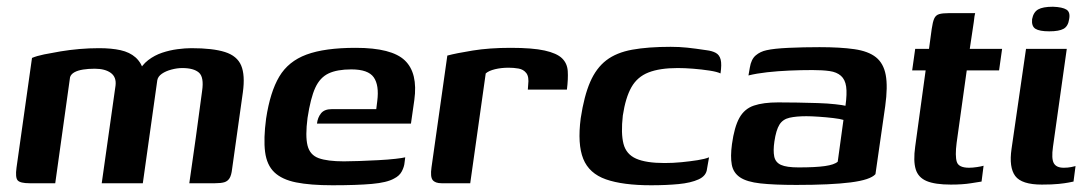

<svg xmlns="http://www.w3.org/2000/svg" viewBox="-20 -544 3242 570"><path d="M68 0Q40 0 32.5 -8.5Q25 -17 29 -46L75 -372Q89 -378 111 -382.5Q133 -387 160 -391.5Q187 -396 216 -398.5Q245 -401 274 -401Q311 -401 338 -395Q365 -389 382.5 -373.5Q400 -358 409 -328H390Q401 -351 420 -365.5Q439 -380 461.5 -387.5Q484 -395 507 -398Q530 -401 548 -401Q612 -401 648 -389.5Q684 -378 696 -349.5Q708 -321 701 -270L669 -42Q667 -24 661.5 -15Q656 -6 646 -3Q636 0 618 0H542Q552 -69 561.5 -137Q571 -205 580 -274Q586 -315 570.5 -328.5Q555 -342 521 -342Q506 -342 489 -337.5Q472 -333 460.5 -325Q449 -317 447 -306L404 0H282L323 -290Q326 -315 309 -327.5Q292 -340 261 -340Q242 -340 226.5 -337.5Q211 -335 201 -329.5Q191 -324 188 -315L144 0Z M967 6Q901 6 859 -2.5Q817 -11 794.5 -32.5Q772 -54 767 -93Q762 -132 770 -192Q782 -271 809 -316.5Q836 -362 890 -382Q944 -402 1036 -402Q1143 -402 1182 -364.5Q1221 -327 1210 -247L1200 -177H921Q923 -195 933 -207.5Q943 -220 965 -220H1097L1100 -244Q1106 -291 1089.5 -314.5Q1073 -338 1023 -338Q981 -338 955.5 -326Q930 -314 916 -283.5Q902 -253 893 -194Q886 -140 893 -112Q900 -84 926 -74.5Q952 -65 1001 -65Q1019 -65 1046.5 -66Q1074 -67 1103 -68.5Q1132 -70 1154 -72.5Q1176 -75 1183 -77L1181 -61Q1180 -49 1173 -35.5Q1166 -22 1150 -14Q1129 -2 1084 2Q1039 6 967 6Z M1376 0H1291Q1272 0 1264.5 -9.5Q1257 -19 1261 -47L1308 -379Q1334 -386 1383.5 -394Q1433 -402 1496 -402Q1561 -402 1597 -394Q1633 -386 1648.5 -371Q1664 -356 1665.5 -333Q1667 -310 1663 -278H1547L1548 -292Q1551 -316 1542.5 -327Q1534 -338 1519.5 -340.5Q1505 -343 1490 -343Q1468 -343 1449.5 -338.5Q1431 -334 1422 -326Z M1913 6Q1829 6 1779 -11.5Q1729 -29 1711.5 -72.5Q1694 -116 1704 -193Q1714 -259 1732 -300.5Q1750 -342 1780 -365Q1810 -388 1857 -396.5Q1904 -405 1971 -405Q1997 -405 2020.5 -402.5Q2044 -400 2077 -395Q2094 -393 2105 -387Q2116 -381 2119.5 -367Q2123 -353 2119 -326Q2109 -331 2086 -334.5Q2063 -338 2038 -340Q2013 -342 1992 -342Q1939 -342 1905.5 -329Q1872 -316 1854.5 -285Q1837 -254 1829 -201Q1823 -148 1831 -117Q1839 -86 1868.5 -73Q1898 -60 1953 -60Q1978 -60 2003.5 -62.5Q2029 -65 2051 -68.5Q2073 -72 2085 -77L2079 -43Q2077 -22 2054 -11.5Q2031 -1 1994.5 2.5Q1958 6 1913 6Z M2344 5Q2278 5 2237.5 0.5Q2197 -4 2177 -17.5Q2157 -31 2152.5 -55Q2148 -79 2153 -116Q2160 -167 2175 -194Q2190 -221 2218 -230.5Q2246 -240 2290 -240Q2316 -240 2347 -239.5Q2378 -239 2408 -238Q2438 -237 2460 -234.5Q2482 -232 2490 -230Q2495 -266 2492 -287Q2489 -308 2476.5 -319Q2464 -330 2443 -333Q2422 -336 2392 -336Q2358 -336 2323.5 -334.5Q2289 -333 2257.5 -329.5Q2226 -326 2202 -320L2206 -343Q2210 -368 2223.5 -379.5Q2237 -391 2256 -395Q2278 -400 2321.5 -402Q2365 -404 2413 -404Q2475 -404 2516.5 -398Q2558 -392 2580.5 -374Q2603 -356 2609.5 -321.5Q2616 -287 2608 -229L2579 -27Q2564 -10 2505.5 -2.5Q2447 5 2344 5ZM2351 -47Q2401 -47 2429 -51Q2457 -55 2467 -64L2484 -188Q2475 -191 2454 -193.5Q2433 -196 2410.5 -197.5Q2388 -199 2374 -199Q2344 -199 2324 -194.5Q2304 -190 2294 -174Q2284 -158 2279 -124Q2275 -97 2278.5 -79.5Q2282 -62 2298.5 -54.5Q2315 -47 2351 -47Z M2803 4Q2756 4 2731 -6.5Q2706 -17 2698.5 -41.5Q2691 -66 2697 -109L2728 -335H2688L2697 -399H2738L2746 -458Q2749 -479 2753.5 -489Q2758 -499 2768 -502Q2778 -505 2797 -505H2875Q2874 -502 2873 -495.5Q2872 -489 2871 -479L2859 -399H2955L2946 -335H2850L2820 -120Q2815 -81 2820.5 -63.5Q2826 -46 2857 -46Q2867 -46 2880.5 -48Q2894 -50 2900 -52L2894 -5Q2887 -4 2862.5 0Q2838 4 2803 4Z M3073 4Q3013 4 2994 -21.5Q2975 -47 2983 -102L3026 -399H3147L3106 -108Q3101 -73 3108.5 -59.5Q3116 -46 3138 -46Q3150 -46 3160 -48Q3170 -50 3173 -51L3167 -5Q3162 -4 3152 -2Q3142 0 3123 2Q3104 4 3073 4ZM3095 -451Q3066 -451 3054 -458.5Q3042 -466 3044 -487Q3048 -508 3062 -516Q3076 -524 3106 -524Q3134 -523 3146 -515.5Q3158 -508 3154 -487Q3151 -466 3137.5 -458.5Q3124 -451 3095 -451Z"/></svg>

Font: Genos SemiBold
Style: Italic
Weight: 600
Italic angle: -8°
Version: Version 1.010